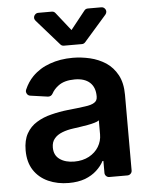

<svg xmlns="http://www.w3.org/2000/svg" viewBox="-55 -814 684 870"><g transform="rotate(-5 287.5 -379.0)"><path d="M129.6 -7.8Q88.1 -26.6 64.3 -62.9Q40.5 -99.4 40.5 -153.1Q40.5 -199.2 57.5 -229.4Q74.6 -259.9 104 -277.7Q133.9 -296.2 170.5 -305Q207.7 -314.6 247.5 -318.9Q291.2 -323.2 325.3 -328.1Q354.8 -331.7 368.6 -340.9Q382.5 -349.4 382.5 -367.9V-370Q382.5 -410.2 358.7 -432.2Q334.5 -454.2 290.1 -454.2Q242.5 -454.2 215.2 -433.6Q195 -418.7 183.9 -398.1Q180.8 -392.4 174.9 -389.4Q169 -386.4 162.6 -387.1L83.1 -398.4Q75.3 -399.5 70.1 -405.5Q65 -411.6 65 -419Q65 -422.6 66.8 -427.2Q81.7 -461.6 105.1 -485.4Q138.5 -519.2 185 -535.5Q231.9 -552.6 289.4 -552.6Q327.8 -552.6 367.9 -543.3Q405.9 -534.4 439.3 -513.1Q471.6 -491.5 491.1 -455.6Q511 -419 511 -365.1V-20.6Q511 -12.1 504.8 -6Q498.6 0 490.1 0H408Q399.5 0 393.5 -6Q387.4 -12.1 387.4 -20.6V-74.9H383.2Q371.8 -52.6 350.1 -32.7Q328.5 -12.8 297.2 -0.7Q265.3 11 223 11Q171.5 11 129.6 -7.8ZM190.3 -101.6Q215.9 -83.5 256.4 -83.5Q294.4 -83.5 323.5 -99.1Q351.9 -114.7 367.2 -139.9Q382.8 -165.8 382.8 -195.7V-259.9Q376.1 -254.6 362.2 -250.7Q348 -246.4 330.3 -243.3L295.1 -237.6L264.9 -233.3Q235.8 -229.4 213.4 -220.5Q190 -211.3 177.6 -195.7Q164.4 -180.4 164.4 -155.2Q164.4 -119.7 190.3 -101.6ZM213.1 -769.2H152Q143.1 -769.2 137.1 -762.8Q131 -756.4 131 -748.2Q131 -741.1 136.4 -734.7L239 -617.9Q245 -610.8 254.6 -610.8H336.3Q345.9 -610.8 351.9 -617.9L454.2 -734.7Q459.5 -741.1 459.5 -748.2Q459.5 -756.4 453.5 -762.8Q447.4 -769.2 438.6 -769.2H377.5Q367.2 -769.2 361.2 -761.4L295.1 -678.3L229.4 -761.4Q223.4 -769.2 213.1 -769.2Z"/></g></svg>

Font: DeltaSans SemiBold
Style: Regular
Weight: 600
Designer: Rasmus Andersson
Foundry: rsms
Version: Version 3.012